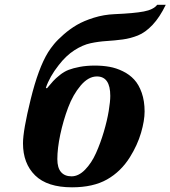

<svg xmlns="http://www.w3.org/2000/svg" viewBox="-20 -779 720 811"><path d="M222.2 -106.9Q222.2 -70.3 237.8 -52.2Q253.4 -34.2 282.2 -34.2Q312 -34.2 339.4 -62.3Q366.7 -90.3 385.5 -132.3Q404.3 -174.3 418.5 -222.2Q432.6 -270 439.2 -310.1Q445.8 -350.1 445.8 -374Q445.8 -456.1 389.2 -456.1Q353.5 -456.1 321 -418Q288.6 -379.9 267.8 -324.7Q247.1 -269.5 234.6 -210.7Q222.2 -151.9 222.2 -106.9ZM77.1 -173.8Q77.1 -227.5 109.6 -359.6Q142.1 -491.7 183.1 -558.1Q193.8 -575.2 208.3 -592.8Q222.7 -610.4 248.8 -633.3Q274.9 -656.2 304.4 -673.6Q334 -690.9 376.2 -704.1Q418.5 -717.3 463.9 -719.2Q546.4 -722.7 587.4 -730.5Q628.4 -738.3 644 -758.8H680.2Q654.8 -706.1 624.3 -673.8Q593.8 -641.6 562.5 -629.2Q531.2 -616.7 498.3 -612.3Q465.3 -607.9 430.4 -605.7Q395.5 -603.5 362.5 -596.4Q329.6 -589.4 294.2 -566.7Q258.8 -543.9 228 -503.9Q189.5 -455.1 173.8 -408.2L178.2 -405.8Q194.3 -425.3 204.6 -436.5Q214.8 -447.8 232.9 -462.2Q251 -476.6 269.8 -483.9Q288.6 -491.2 317.1 -496.6Q345.7 -502 380.9 -502Q413.6 -502 442.4 -496.8Q471.2 -491.7 499 -478Q526.9 -464.4 546.6 -443.1Q566.4 -421.9 578.6 -387.2Q590.8 -352.5 590.8 -308.1Q590.8 -269.5 575.7 -217.8Q560.5 -166 528.8 -115.2Q490.7 -54.2 432.1 -21Q373.5 12.2 284.2 12.2Q179.7 12.2 128.4 -38.1Q77.1 -88.4 77.1 -173.8Z"/></svg>

Font: Linguistics Pro
Style: Bold Italic
Weight: 700
Italic angle: -12°
Designer: Stefan Peev, Context Ltd
Foundry: Stefan Peev, Context Ltd
Version: Version 001.000